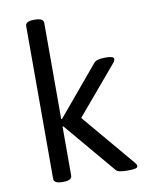

<svg xmlns="http://www.w3.org/2000/svg" viewBox="-85 -815 690 879"><g transform="rotate(-10 260.5 -375.0)"><path d="M484 -12Q484 -4 474 -1Q464 2 440 2H436Q415 2 402 -0.5Q389 -3 382 -11L182 -248H178V-20Q178 2 138 2H134Q94 2 94 -20V-730Q94 -752 134 -752H138Q178 -752 178 -730V-283H182L373 -511Q384 -525 426 -525H430Q447 -525 456 -521.5Q465 -518 465 -512Q465 -503 455 -492L269 -272L475 -28Q484 -18 484 -12Z"/></g></svg>

Font: Asap-Regular
Style: Regular
Weight: 400
Designer: Pablo Cosgaya
Foundry: Omnibus-Type
Version: Version 2.000; ttfautohint (v1.8)